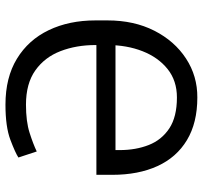

<svg xmlns="http://www.w3.org/2000/svg" viewBox="-40 -722 770 731"><g transform="rotate(-90 345.5 -356.0)"><path d="M313 -720.7Q416.5 -720.7 488 -677Q559.6 -633.3 596.7 -555.9Q633.8 -478.5 633.8 -377.9V-332Q633.8 -231 594.5 -153.8Q555.2 -76.7 488.5 -33.2Q421.9 10.3 340.3 9.8Q243.7 9.8 178 -29.8Q112.3 -69.3 79.1 -142.1Q45.9 -214.8 45.9 -314V-374.5H576.2V-301.8H140.1V-285.2Q140.1 -224.6 159.4 -175.3Q178.7 -126 222.7 -96.9Q266.6 -67.9 340.3 -67.9Q404.3 -67.9 448.7 -103.5Q493.2 -139.2 516.6 -199Q540 -258.8 540 -332V-377.9Q540 -451.2 516.8 -511.2Q493.7 -571.3 443.6 -606.9Q393.6 -642.6 313 -642.6Q249 -642.6 206.1 -628.9Q163.1 -615.2 134.8 -601.6L111.8 -671.4Q129.4 -683.1 179 -701.9Q228.5 -720.7 313 -720.7Z"/></g></svg>

Font: RobotoDEMO
Style: Regular
Weight: 400
Designer: Christian Robertson
Foundry: Google
Version: Version 2.136